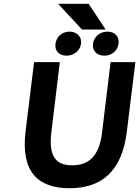

<svg xmlns="http://www.w3.org/2000/svg" viewBox="-20 -982 735 1014"><path d="M650 -288 695 -654H564L519 -282C503 -148 441 -109 361 -109C282 -109 235 -148 251 -282L296 -654H160L115 -288C89 -75 180 12 347 12C515 12 624 -75 650 -288ZM413 -826H538L448 -962H287ZM547 -815C508 -815 476 -788 471 -751C466 -714 492 -688 531 -688C571 -688 601 -714 606 -751C611 -788 587 -815 547 -815ZM347 -815C308 -815 278 -788 273 -751C268 -714 292 -688 331 -688C370 -688 403 -714 408 -751C413 -788 386 -815 347 -815Z"/></svg>

Font: Falling Sky
Style: SeBdObl
Weight: 600
Designer: Paul D. Hunt
Foundry: Adobe Systems Incorporated
Version: Version 1.02